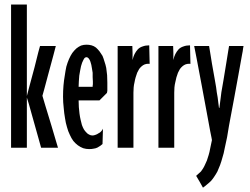

<svg xmlns="http://www.w3.org/2000/svg" viewBox="-20 -658 1113 855"><path d="M238.3 0Q238.3 0 229.5 -29.3Q220.7 -59.6 209 -98.6Q194.3 -145.5 181.6 -188.5Q168.9 -231.4 168.9 -231.4Q168.9 -231.4 176.8 -259.8Q184.6 -288.1 194.3 -325.2Q207 -371.1 217.8 -412.1Q228.5 -453.1 228.5 -453.1Q228.5 -453.1 193.4 -453.1Q158.2 -453.1 158.2 -453.1Q158.2 -453.1 150.4 -424.8Q143.6 -395.5 133.8 -358.4Q122.1 -313.5 110.4 -271.5Q99.6 -230.5 99.6 -230.5Q99.6 -230.5 99.6 -283.2Q99.6 -335.9 99.6 -403.3Q99.6 -432.6 99.6 -462.9Q99.6 -492.2 99.6 -519.5Q99.6 -569.3 99.6 -603.5Q99.6 -637.7 99.6 -637.7Q99.6 -637.7 64.5 -637.7Q29.3 -637.7 29.3 -637.7Q29.3 -637.7 29.3 -627Q29.3 -615.2 29.3 -595.7Q29.3 -558.6 29.3 -497.1Q29.3 -435.5 29.3 -366.2Q29.3 -321.3 29.3 -275.4Q29.3 -228.5 29.3 -186.5Q29.3 -107.4 29.3 -53.7Q29.3 0 29.3 0Q29.3 0 64.5 0Q99.6 0 99.6 0Q99.6 0 99.6 -29.3Q99.6 -57.6 99.6 -95.7Q99.6 -141.6 99.6 -182.6Q99.6 -223.6 99.6 -223.6Q99.6 -223.6 108.4 -195.3Q116.2 -166 127 -128.9Q139.6 -83 151.4 -42Q163.1 0 163.1 0Q163.1 0 200.2 0Q238.3 0 238.3 0Z M393.6 -294.9Q393.6 -293.9 393.6 -290Q393.6 -287.1 393.6 -283.2Q392.6 -278.3 392.6 -275.4Q392.6 -272.5 392.6 -271.5Q392.6 -271.5 361.3 -271.5Q330.1 -271.5 330.1 -271.5Q330.1 -271.5 330.1 -271.5Q330.1 -271.5 330.1 -271.5Q330.1 -284.2 331.1 -295.9Q332 -308.6 333 -321.3Q335 -333 336.9 -343.8Q338.9 -353.5 340.8 -363.3Q343.8 -372.1 345.7 -378.9Q348.6 -386.7 351.6 -391.6Q354.5 -397.5 357.4 -400.4Q361.3 -403.3 365.2 -403.3Q365.2 -403.3 365.2 -403.3Q365.2 -403.3 365.2 -403.3Q369.1 -403.3 372.1 -400.4Q375 -398.4 377.9 -393.6Q380.9 -388.7 382.8 -382.8Q384.8 -377 386.7 -369.1Q388.7 -360.4 389.6 -352.5Q391.6 -343.8 392.6 -334Q392.6 -324.2 392.6 -314.5Q393.6 -304.7 393.6 -294.9Q393.6 -294.9 393.6 -294.9Q393.6 -294.9 393.6 -294.9ZM458 -290Q458 -307.6 457 -323.2Q455.1 -338.9 453.1 -355.5Q450.2 -370.1 445.3 -383.8Q441.4 -397.5 436.5 -409.2Q429.7 -419.9 422.9 -429.7Q415 -439.5 407.2 -446.3Q398.4 -453.1 387.7 -456.1Q377 -459 365.2 -459Q365.2 -459 365.2 -459Q365.2 -459 365.2 -459Q352.5 -459 340.8 -455.1Q330.1 -450.2 320.3 -442.4Q310.5 -433.6 301.8 -421.9Q293.9 -410.2 287.1 -394.5Q280.3 -378.9 275.4 -361.3Q271.5 -342.8 268.6 -322.3Q264.6 -299.8 262.7 -277.3Q260.7 -253.9 260.7 -227.5Q260.7 -227.5 260.7 -227.5Q260.7 -227.5 260.7 -227.5Q260.7 -202.1 263.7 -177.7Q265.6 -153.3 269.5 -131.8Q272.5 -110.4 278.3 -91.8Q283.2 -73.2 291 -57.6Q297.9 -42 306.6 -30.3Q315.4 -19.5 327.1 -10.7Q337.9 -2.9 350.6 2Q363.3 5.9 377 5.9Q377 5.9 377 5.9Q377 5.9 377 5.9Q388.7 5.9 397.5 3.9Q406.2 2.9 414.1 -1Q420.9 -4.9 426.8 -8.8Q432.6 -12.7 436.5 -16.6Q436.5 -16.6 437.5 -50.8Q438.5 -85 438.5 -85Q438.5 -85 438.5 -85Q438.5 -85 438.5 -85Q435.5 -78.1 430.7 -73.2Q425.8 -67.4 418.9 -64.5Q412.1 -59.6 405.3 -57.6Q398.4 -54.7 391.6 -54.7Q391.6 -54.7 391.6 -54.7Q391.6 -54.7 391.6 -54.7Q383.8 -54.7 377 -58.6Q370.1 -61.5 364.3 -68.4Q358.4 -74.2 353.5 -82Q348.6 -90.8 344.7 -101.6Q341.8 -112.3 338.9 -125Q335.9 -137.7 334 -152.3Q332 -166 331.1 -180.7Q330.1 -195.3 330.1 -210.9Q330.1 -210.9 377 -210.9Q422.9 -210.9 422.9 -210.9Q422.9 -210.9 439.5 -227.5Q456.1 -244.1 456.1 -244.1Q456.1 -244.1 456.1 -244.1Q456.1 -244.1 456.1 -244.1Q457 -245.1 457 -248Q457 -250 458 -253.9Q458 -256.8 458 -259.8Q458 -263.7 458 -266.6Q458 -270.5 458 -274.4Q458 -277.3 458 -281.2Q458 -284.2 458 -286.1Q458 -288.1 458 -290Q458 -290 458 -290Q458 -290 458 -290Z M644.5 -456.1Q644.5 -456.1 644.5 -456.1Q644.5 -456.1 644.5 -456.1Q627.9 -456.1 615.2 -451.2Q602.5 -447.3 593.8 -438.5Q585 -428.7 579.1 -417Q573.2 -405.3 570.3 -390.6Q570.3 -390.6 570.3 -421.9Q569.3 -453.1 569.3 -453.1Q569.3 -453.1 537.1 -453.1Q503.9 -453.1 503.9 -453.1Q503.9 -453.1 503.9 -394.5Q503.9 -335.9 503.9 -260.7Q503.9 -227.5 503.9 -195.3Q503.9 -162.1 503.9 -131.8Q503.9 -76.2 503.9 -38.1Q503.9 0 503.9 0Q503.9 0 539.1 0Q574.2 0 574.2 0Q574.2 0 574.2 -31.2Q574.2 -63.5 574.2 -104.5Q574.2 -154.3 574.2 -199.2Q574.2 -245.1 574.2 -245.1Q574.2 -245.1 574.2 -245.1Q574.2 -245.1 574.2 -245.1Q574.2 -256.8 575.2 -268.6Q576.2 -280.3 579.1 -292Q581.1 -303.7 584 -313.5Q586.9 -324.2 590.8 -334Q594.7 -342.8 599.6 -350.6Q604.5 -357.4 611.3 -363.3Q617.2 -368.2 624 -371.1Q631.8 -374 639.6 -374Q639.6 -374 642.6 -374Q644.5 -374 644.5 -374Q644.5 -374 644.5 -374Q644.5 -374 644.5 -374Q645.5 -374 645.5 -374Q645.5 -374 646.5 -373Q646.5 -373 645.5 -414.1Q644.5 -456.1 644.5 -456.1Z M826.2 -456.1Q826.2 -456.1 826.2 -456.1Q826.2 -456.1 826.2 -456.1Q809.6 -456.1 796.9 -451.2Q784.2 -447.3 775.4 -438.5Q766.6 -428.7 760.7 -417Q754.9 -405.3 752 -390.6Q752 -390.6 752 -421.9Q751 -453.1 751 -453.1Q751 -453.1 718.8 -453.1Q685.5 -453.1 685.5 -453.1Q685.5 -453.1 685.5 -394.5Q685.5 -335.9 685.5 -260.7Q685.5 -227.5 685.5 -195.3Q685.5 -162.1 685.5 -131.8Q685.5 -76.2 685.5 -38.1Q685.5 0 685.5 0Q685.5 0 720.7 0Q755.9 0 755.9 0Q755.9 0 755.9 -31.2Q755.9 -63.5 755.9 -104.5Q755.9 -154.3 755.9 -199.2Q755.9 -245.1 755.9 -245.1Q755.9 -245.1 755.9 -245.1Q755.9 -245.1 755.9 -245.1Q755.9 -256.8 756.8 -268.6Q757.8 -280.3 760.7 -292Q762.7 -303.7 765.6 -313.5Q768.6 -324.2 772.5 -334Q776.4 -342.8 781.2 -350.6Q786.1 -357.4 793 -363.3Q798.8 -368.2 805.7 -371.1Q813.5 -374 821.3 -374Q821.3 -374 824.2 -374Q826.2 -374 826.2 -374Q826.2 -374 826.2 -374Q826.2 -374 826.2 -374Q827.1 -374 827.1 -374Q827.1 -374 828.1 -373Q828.1 -373 827.1 -414.1Q826.2 -456.1 826.2 -456.1Z M1064.5 -453.1Q1064.5 -453.1 1032.2 -453.1Q1000 -453.1 1000 -453.1Q1000 -453.1 996.1 -429.7Q992.2 -406.2 987.3 -375Q981.4 -337.9 975.6 -303.7Q969.7 -269.5 969.7 -269.5Q969.7 -269.5 969.7 -269.5Q969.7 -269.5 969.7 -269.5Q967.8 -258.8 965.8 -247.1Q964.8 -235.4 962.9 -223.6Q960.9 -212.9 960 -201.2Q958 -189.5 957 -177.7Q957 -177.7 956.1 -177.7Q955.1 -177.7 955.1 -177.7Q955.1 -177.7 955.1 -177.7Q955.1 -177.7 955.1 -177.7Q953.1 -189.5 952.1 -201.2Q950.2 -212.9 949.2 -224.6Q947.3 -236.3 945.3 -247.1Q944.3 -258.8 942.4 -269.5Q942.4 -269.5 936.5 -303.7Q930.7 -337.9 923.8 -375Q918.9 -406.2 915 -429.7Q911.1 -453.1 911.1 -453.1Q911.1 -453.1 877.9 -453.1Q844.7 -453.1 844.7 -453.1Q844.7 -453.1 855.5 -398.4Q865.2 -344.7 878.9 -274.4Q888.7 -218.8 899.4 -164.1Q909.2 -109.4 916 -74.2Q919.9 -55.7 921.9 -44.9Q923.8 -34.2 923.8 -34.2Q923.8 -34.2 923.8 -34.2Q923.8 -34.2 923.8 -34.2Q919.9 -13.7 916 2.9Q913.1 19.5 909.2 32.2Q905.3 45.9 901.4 56.6Q896.5 67.4 892.6 76.2Q888.7 85 883.8 92.8Q879.9 99.6 875 105.5Q870.1 110.4 864.3 115.2Q859.4 120.1 853.5 125Q853.5 125 869.1 151.4Q883.8 177.7 883.8 177.7Q883.8 177.7 883.8 177.7Q883.8 177.7 883.8 177.7Q893.6 170.9 902.3 163.1Q912.1 155.3 919.9 147.5Q927.7 138.7 934.6 127.9Q941.4 118.2 948.2 105.5Q954.1 91.8 960 77.1Q965.8 61.5 970.7 43Q976.6 25.4 980.5 2.9Q985.4 -19.5 991.2 -46.9Q991.2 -46.9 1000 -99.6Q1009.8 -151.4 1022.5 -219.7Q1032.2 -273.4 1042 -326.2Q1051.8 -379.9 1057.6 -413.1Q1061.5 -431.6 1062.5 -442.4Q1064.5 -453.1 1064.5 -453.1Z"/></svg>

Font: AgendaMediumCondGoodkids
Style: AgendaMediumCondGoodkids
Weight: 500
Designer: ""
Version: ""